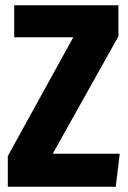

<svg xmlns="http://www.w3.org/2000/svg" viewBox="-20 -713 490 733"><path d="M432.1 -692.9V-574.2L181.2 -126H437L421.9 0H9.8V-117.2L259.8 -570.8H34.2V-692.9Z"/></svg>

Font: Fira Sans Compressed
Style: Bold
Weight: 700
Width: 1
Designer: Carrois Corporate & Edenspiekermann AG
Foundry: Carrois Corporate GbR & Edenspiekermann AG
Version: Version 4.203;PS 004.203;hotconv 1.0.88;makeotf.lib2.5.64775